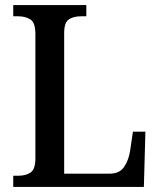

<svg xmlns="http://www.w3.org/2000/svg" viewBox="-20 -734 626 754"><path d="M32 0V-44H54Q81 -44 100 -56.5Q119 -69 119 -113V-600Q119 -645 99.5 -657.5Q80 -670 52 -670H32V-714H319V-670H298Q269 -670 250.5 -658Q232 -646 232 -604V-52H411Q449 -52 467 -78Q485 -104 491 -142L502 -217H551L545 0Z"/></svg>

Font: Noto Serif Tamil SemiCondensed Medium
Style: Italic
Weight: 500
Width: 4
Italic angle: -12°
Designer: Indian Type Foundry, Tom Grace, and the Monotype Design Team
Foundry: Monotype Imaging Inc.
Version: Version 2.003; ttfautohint (v1.8.4.7-5d5b)